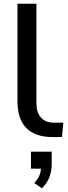

<svg xmlns="http://www.w3.org/2000/svg" viewBox="-20 -739 365 1035"><path d="M266.1 0H314L321.3 -77.6H271.5C208 -77.6 176.3 -118.2 176.3 -182.6V-718.8H74.2V-194.3C74.2 -71.8 130.9 0 266.1 0ZM205.6 275.9C243.7 240.2 258.8 195.8 258.8 142.6V78.6H147V170.4H200.7C198.7 198.7 189 222.2 164.6 247.6Z"/></svg>

Font: Winston
Style: Regular
Weight: 400
Designer: Vernon Adams, Kim Jin-seong, David Berlow, Cristiano Sobral
Foundry: The Winston Project Authors
Version: Version 3.004